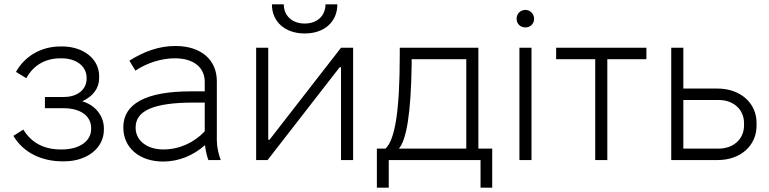

<svg xmlns="http://www.w3.org/2000/svg" viewBox="-20 -741 3562 889"><path d="M269 6H277C384 6 461 -56 461 -140V-147C461 -201 425 -253 361 -272C411 -295 439 -333 439 -379V-389C439 -469 365 -526 267 -526H261C169 -526 94 -480 54 -408L102 -379C133 -437 188 -471 260 -471H265C335 -471 381 -433 381 -381V-376C381 -327 339 -292 276 -292H188V-240H274C353 -240 402 -204 402 -148V-143C402 -88 348 -49 267 -49H261C181 -49 124 -82 88 -141L42 -112C88 -34 173 6 269 6Z M735 7C805 7 873 -19 929 -69C932 -45 938 -17 945 0H1002C992 -25 984 -63 984 -91V-365C984 -465 910 -528 793 -528H791C717 -528 647 -503 579 -460L607 -414C662 -451 730 -471 789 -471H790C875 -471 928 -430 928 -362V-318H863C657 -318 551 -261 551 -152V-150C551 -57 626 7 735 7ZM736 -49C661 -49 608 -90 608 -149V-151C608 -229 693 -266 876 -266H928V-133C879 -81 811 -49 736 -49Z M1239 -721C1239 -640 1300 -586 1391 -586C1482 -586 1542 -640 1542 -721H1487C1487 -668 1449 -632 1391 -632C1333 -632 1294 -668 1294 -721ZM1166 0H1219L1553 -430H1559V0H1615V-520H1559L1228 -94H1222V-520H1166Z M1725 128H1780V0H2205V128H2259V-53H2195V-520H1831V-488C1831 -234 1810 -95 1765 -53H1725ZM1827 -53C1862 -93 1883 -217 1886 -442V-467H2139V-53Z M2413 -614C2435 -614 2453 -631 2453 -654C2453 -677 2435 -695 2413 -695C2389 -695 2372 -677 2372 -654C2372 -631 2389 -614 2413 -614ZM2385 0H2441V-520H2385Z M2736 0H2792V-467H2973V-520H2555V-467H2736Z M3088 0H3304C3408 0 3483 -66 3483 -159V-172C3483 -265 3407 -331 3302 -331H3144V-520H3088ZM3144 -53V-278H3308C3376 -278 3425 -234 3425 -171V-160C3425 -97 3376 -53 3308 -53Z"/></svg>

Font: Fixel Display Light
Style: Regular
Weight: 300
Designer: AlfaBravo + MacPaw
Foundry: Kyrylo Tkachov, Marchela Mozhyna, Serhii Makarenko, Maria Weinstein, Zakhar Kryvoshyya
Version: Version 1.211